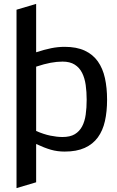

<svg xmlns="http://www.w3.org/2000/svg" viewBox="-20 -772 600 988"><path d="M166 -98Q205 -81 239 -74Q273 -67 302 -67Q341 -67 365 -81.5Q389 -96 402.5 -121.5Q416 -147 421 -182Q426 -217 426 -259Q426 -299 421 -334.5Q416 -370 402.5 -397Q389 -424 364.5 -439.5Q340 -455 302 -455Q273 -455 240.5 -449Q208 -443 166 -429ZM65 -722 166 -752V-503Q209 -517 243.5 -524Q278 -531 313 -531Q374 -531 416 -511.5Q458 -492 483.5 -456Q509 -420 520 -370Q531 -320 531 -259Q531 -198 520 -149Q509 -100 483.5 -65Q458 -30 416 -11Q374 8 313 8Q275 8 242 -1.5Q209 -11 166 -31V166L65 196Z"/></svg>

Font: BM YEONSUNG
Style: Regular
Weight: 400
Designer: Bongjin Kim; Myungsoo Han; Jaehyun Keum; Jihee Min; Dokyung Lee; Chorong Kim; Jooyeon Kang; Sang-a Kim;
Foundry: Sandoll Communications Inc.
Version: Version 1.000;PS 1;hotconv 16.6.51;makeotf.lib2.5.65220